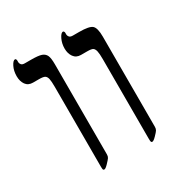

<svg xmlns="http://www.w3.org/2000/svg" viewBox="-143 -699 777 815"><g transform="rotate(-30 245.5 -291.5)"><path d="M413.1 -43.9Q413.1 -34.2 409.2 -27.8Q405.3 -21.5 391.8 -7.8Q378.4 5.9 372.1 5.9Q367.7 5.9 366.5 2.2Q365.2 -1.5 365.2 -14.2V-402.8Q365.2 -430.2 362.3 -442.6Q359.4 -455.1 352.5 -460Q345.7 -464.8 324.2 -464.8H293.9Q271 -464.8 259 -481.7Q247.1 -498.5 247.1 -522.9Q247.1 -547.4 257.1 -568.1Q267.1 -588.9 276.9 -588.9Q279.3 -588.9 281.2 -585.9Q283.2 -583 283.2 -580.1V-570.8Q283.2 -565.4 287.8 -559.3Q292.5 -553.2 305.2 -553.2H335.9Q385.3 -553.2 399.2 -540.8Q413.1 -528.3 413.1 -485.8ZM178.2 -43.9Q178.2 -34.7 174.1 -28.3Q169.9 -22 156.5 -8.1Q143.1 5.9 137.2 5.9Q132.3 5.9 131.1 2.2Q129.9 -1.5 129.9 -14.2V-402.8Q129.9 -431.2 127 -443.4Q124 -455.6 116.5 -460.2Q108.9 -464.8 87.9 -464.8H59.1Q35.6 -464.8 23.9 -481.4Q12.2 -498 12.2 -522.9Q12.2 -548.8 22.2 -568.8Q32.2 -588.9 42 -588.9Q44.4 -588.9 46.1 -585.9Q47.9 -583 47.9 -580.1V-570.8Q47.9 -565.4 52.5 -559.3Q57.1 -553.2 69.8 -553.2H100.1Q135.7 -553.2 150.9 -547.9Q166 -542.5 172.1 -529.5Q178.2 -516.6 178.2 -485.8Z"/></g></svg>

Font: Liberation Serif
Style: Regular
Weight: 400
Designer: Steve Matteson
Foundry: Ascender Corporation
Version: Version 2.1.5